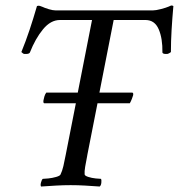

<svg xmlns="http://www.w3.org/2000/svg" viewBox="-20 -678 653 701"><path d="M149 -340H264L316 -605H199Q165 -605 137 -571Q109 -537 89 -486Q86 -481 75 -481Q68 -480 64 -483Q60 -486 58 -488Q74 -527 88 -569Q102 -611 115 -656Q120 -658 125.5 -656.5Q131 -655 135 -653Q143 -649 158 -644.5Q173 -640 183 -640H538Q549 -640 568 -645Q587 -650 596 -654Q604 -658 606.5 -658Q609 -658 613 -656Q609 -611 606.5 -569Q604 -527 604 -488Q602 -486 596.5 -483Q591 -480 585 -481Q575 -481 573 -486Q574 -537 559.5 -571Q545 -605 511 -605H395L343 -340H462Q468 -340 466 -330Q465 -326 461.5 -317Q458 -308 454 -301H336L299 -113Q299 -111 298 -107Q294 -87 291 -69.5Q288 -52 289 -41Q290 -36 302.5 -32Q315 -28 329.5 -26.5Q344 -25 349 -25Q351 -21 350 -11Q349 -1 344 3Q316 1 290 -0.5Q264 -2 238 -2Q212 -2 185.5 -0.5Q159 1 130 3Q127 -1 129.5 -11Q132 -21 136 -25Q142 -25 156.5 -26.5Q171 -28 185 -32Q199 -36 201 -41Q207 -53 211.5 -72Q216 -91 220 -113L257 -301H142Q139 -301 138.5 -305Q138 -309 139 -313Q140 -318 142 -325.5Q144 -333 149 -340Z"/></svg>

Font: Amiri
Style: Italic
Weight: 400
Italic angle: 10°
Designer: Khaled Hosny
Version: Version 0.113